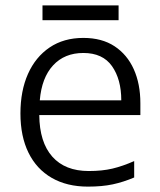

<svg xmlns="http://www.w3.org/2000/svg" viewBox="-20 -684 596 714"><path d="M290 -543Q359 -543 406 -512Q453 -481 477.5 -426.5Q502 -372 502 -300V-256H126Q127 -155 174.5 -101.5Q222 -48 310 -48Q360 -48 398 -57Q436 -66 479 -85V-24Q439 -7 399.5 1.5Q360 10 307 10Q229 10 172.5 -22.5Q116 -55 86 -116Q56 -177 56 -262Q56 -346 84 -409Q112 -472 164.5 -507.5Q217 -543 290 -543ZM290 -487Q220 -487 177.5 -441Q135 -395 128 -311H431Q431 -389 396.5 -438Q362 -487 290 -487ZM421 -664V-609H138V-664Z"/></svg>

Font: Noto Sans Syriac Eastern Light
Style: Regular
Weight: 300
Designer: Patrick Giasson and the Monotype Design Team
Foundry: Monotype Imaging Inc.
Version: Version 3.001